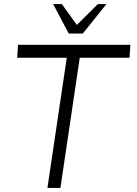

<svg xmlns="http://www.w3.org/2000/svg" viewBox="-20 -919 670 939"><path d="M617.5 -700 613.5 -636.5H370L275.5 0H212L306.5 -636.5H64L68 -700ZM316 -755 240 -899H282.5L356 -797L458.5 -899H500.5L385 -755Z"/></svg>

Font: Urbanist Light
Style: Italic
Weight: 300
Italic angle: -8°
Designer: Corey Hu
Foundry: Corey Hu
Version: Version 1.330; ttfautohint (v1.8.4.7-5d5b)